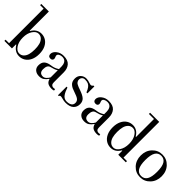

<svg xmlns="http://www.w3.org/2000/svg" viewBox="147 -1705 2687 2687"><g transform="rotate(45 1491.0 -361.0)"><path d="M38.1 0V-23.4H107.4V-707H38.1V-730.5H187.5V-352.5L194.3 -351.6Q246.1 -439.5 334.5 -439.5Q383.3 -439.5 422.9 -415Q466.3 -388.2 490.5 -336.9Q514.6 -285.6 514.6 -215.8Q514.6 -146 490.5 -94.7Q466.3 -43.5 422.9 -16.6Q383.3 7.8 334.5 7.8Q246.1 7.8 194.3 -80.1L187.5 -79.1V0ZM307.6 -21.5Q348.6 -21.5 375.7 -48.6Q402.8 -75.7 413.8 -117.7Q424.8 -159.7 424.8 -215.8Q424.8 -272 413.8 -314Q402.8 -356 375.7 -383.1Q348.6 -410.2 307.6 -410.2Q260.7 -410.2 224.1 -355.7Q187.5 -301.3 187.5 -215.8Q187.5 -130.4 224.1 -75.9Q260.7 -21.5 307.6 -21.5Z M616.2 -94.2Q616.2 -152.8 648.2 -181.6Q680.2 -210.4 738.8 -217.8Q776.9 -222.7 803.2 -232.7Q829.6 -242.7 857.4 -260.7V-312.5Q857.4 -330.6 853.5 -347.2Q849.6 -363.8 840.6 -380.1Q831.5 -396.5 813.5 -406.2Q795.4 -416 770 -416Q740.7 -416 718.3 -403.3Q695.8 -390.6 695.8 -370.6Q695.8 -360.4 702.6 -344.7Q710 -329.1 710 -314.5Q710 -300.3 699.5 -289.8Q689 -279.3 668.5 -279.3Q645 -279.3 633.5 -291.7Q622.1 -304.2 622.1 -325.2Q622.1 -369.6 666.7 -404.5Q711.4 -439.5 774.4 -439.5Q859.4 -439.5 898.4 -394.3Q937.5 -349.1 937.5 -274.4V-77.6Q937.5 -47.9 951.4 -34.2Q965.3 -20.5 986.3 -20.5Q1001 -20.5 1017.6 -23.9L1021.5 1Q998 7.8 980 7.8Q933.1 7.8 904.3 -8.1Q875.5 -23.9 862.3 -68.8H858.4Q834.5 -32.7 805.2 -12.5Q775.9 7.8 730.5 7.8Q679.2 7.8 647.7 -19.5Q616.2 -46.9 616.2 -94.2ZM701.2 -102.1Q701.2 -27.3 770.5 -27.3Q795.9 -27.3 818.4 -46.9Q840.8 -66.4 857.4 -96.7V-237.8Q834 -222.7 813.2 -215.1Q792.5 -207.5 752.4 -197.3Q701.2 -184.1 701.2 -102.1Z M1106.4 7.8V-162.1H1124Q1134.8 -128.9 1145 -106Q1155.3 -83 1170.4 -60.5Q1185.5 -38.1 1206.1 -26.9Q1226.6 -15.6 1252 -15.6Q1302.2 -15.6 1328.9 -34.4Q1355.5 -53.2 1355.5 -88.9Q1355.5 -124 1329.6 -144.8Q1303.7 -165.5 1236.3 -187Q1204.6 -196.8 1183.6 -207Q1162.6 -217.3 1144 -232.9Q1125.5 -248.5 1116.5 -271Q1107.4 -293.5 1107.4 -324.2Q1107.4 -376.5 1141.6 -408Q1175.8 -439.5 1222.7 -439.5Q1258.3 -439.5 1298.3 -424.3Q1318.4 -417 1325.7 -417Q1349.6 -417 1362.3 -439.5H1379.4V-302.2H1359.9Q1344.7 -342.8 1324.7 -370.1Q1307.1 -394 1283 -405Q1258.8 -416 1219.7 -416Q1191.4 -416 1174.8 -398.2Q1158.2 -380.4 1158.2 -356.4Q1158.2 -340.8 1163.3 -328.9Q1168.5 -316.9 1176.3 -308.3Q1184.1 -299.8 1200 -291.5Q1215.8 -283.2 1230.2 -277.3Q1244.6 -271.5 1270.5 -262.7Q1349.1 -235.8 1381.6 -205.6Q1414.1 -175.3 1414.1 -123Q1414.1 -64.5 1374.8 -28.3Q1335.4 7.8 1253.9 7.8Q1221.2 7.8 1184.6 -3.4Q1160.6 -10.3 1144 -10.3Q1128.9 -10.3 1122.6 7.8Z M1509.8 -94.2Q1509.8 -152.8 1541.7 -181.6Q1573.7 -210.4 1632.3 -217.8Q1670.4 -222.7 1696.8 -232.7Q1723.1 -242.7 1751 -260.7V-312.5Q1751 -330.6 1747.1 -347.2Q1743.2 -363.8 1734.1 -380.1Q1725.1 -396.5 1707 -406.2Q1689 -416 1663.6 -416Q1634.3 -416 1611.8 -403.3Q1589.4 -390.6 1589.4 -370.6Q1589.4 -360.4 1596.2 -344.7Q1603.5 -329.1 1603.5 -314.5Q1603.5 -300.3 1593 -289.8Q1582.5 -279.3 1562 -279.3Q1538.6 -279.3 1527.1 -291.7Q1515.6 -304.2 1515.6 -325.2Q1515.6 -369.6 1560.3 -404.5Q1605 -439.5 1668 -439.5Q1752.9 -439.5 1792 -394.3Q1831.1 -349.1 1831.1 -274.4V-77.6Q1831.1 -47.9 1845 -34.2Q1858.9 -20.5 1879.9 -20.5Q1894.5 -20.5 1911.1 -23.9L1915 1Q1891.6 7.8 1873.5 7.8Q1826.7 7.8 1797.9 -8.1Q1769 -23.9 1755.9 -68.8H1752Q1728 -32.7 1698.7 -12.5Q1669.4 7.8 1624 7.8Q1572.8 7.8 1541.3 -19.5Q1509.8 -46.9 1509.8 -94.2ZM1594.7 -102.1Q1594.7 -27.3 1664.1 -27.3Q1689.5 -27.3 1711.9 -46.9Q1734.4 -66.4 1751 -96.7V-237.8Q1727.5 -222.7 1706.8 -215.1Q1686 -207.5 1646 -197.3Q1594.7 -184.1 1594.7 -102.1Z M2056.6 -415Q2096.2 -439.5 2145 -439.5Q2233.4 -439.5 2285.2 -351.6L2292 -352.5V-707H2191.4V-730.5H2372.1V-23.4H2441.4V0H2292V-79.1L2285.2 -80.1Q2233.4 7.8 2145 7.8Q2096.2 7.8 2056.6 -16.6Q2013.2 -43.5 1989 -94.7Q1964.8 -146 1964.8 -215.8Q1964.8 -285.6 1989 -336.9Q2013.2 -388.2 2056.6 -415ZM2171.9 -21.5Q2218.8 -21.5 2255.4 -75.9Q2292 -130.4 2292 -215.8Q2292 -301.3 2255.4 -355.7Q2218.8 -410.2 2171.9 -410.2Q2130.9 -410.2 2103.8 -383.1Q2076.7 -356 2065.7 -314Q2054.7 -272 2054.7 -215.8Q2054.7 -159.7 2065.7 -117.7Q2076.7 -75.7 2103.8 -48.6Q2130.9 -21.5 2171.9 -21.5Z M2581.3 -55.7Q2521.5 -119.1 2521.5 -215.8Q2521.5 -312.5 2581.3 -376Q2641.1 -439.5 2728.5 -439.5Q2815.9 -439.5 2875.7 -376Q2935.5 -312.5 2935.5 -215.8Q2935.5 -119.1 2875.7 -55.7Q2815.9 7.8 2728.5 7.8Q2641.1 7.8 2581.3 -55.7ZM2640.9 -367.7Q2611.3 -319.3 2611.3 -215.8Q2611.3 -112.3 2640.9 -64Q2670.4 -15.6 2728.5 -15.6Q2786.6 -15.6 2816.2 -64Q2845.7 -112.3 2845.7 -215.8Q2845.7 -319.3 2816.2 -367.7Q2786.6 -416 2728.5 -416Q2670.4 -416 2640.9 -367.7Z"/></g></svg>

Font: Theano Didot
Style: Regular
Weight: 400
Designer: Alexey Kryukov
Version: Version 2.0